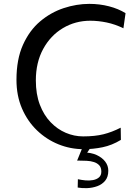

<svg xmlns="http://www.w3.org/2000/svg" viewBox="-20 -768 713 991"><path d="M412 2Q344 2 282 -23Q220 -48 171 -95Q122 -142 93.5 -208Q65 -274 65 -356Q65 -462 98.5 -536.5Q132 -611 187 -657.5Q242 -704 308.5 -726Q375 -748 441 -748Q494 -748 542.5 -735.5Q591 -723 628 -700L617 -622Q574 -643 530.5 -652Q487 -661 446 -661Q369 -661 305 -623Q241 -585 203 -515.5Q165 -446 165 -353Q165 -282 185.5 -228Q206 -174 241 -137.5Q276 -101 319.5 -82.5Q363 -64 409 -64Q470 -64 514 -75Q558 -86 603 -109L604 -46Q558 -18 509.5 -8Q461 2 412 2ZM381 200 382 157Q400 161 420.5 163Q441 165 460 161.5Q479 158 491 147.5Q503 137 503 118Q503 97 492.5 85.5Q482 74 465 68.5Q448 63 428 62Q408 61 389 61L411 19Q450 19 478.5 32Q507 45 523 66Q539 87 539 113Q539 145 523 164.5Q507 184 482 193Q457 202 430 203Q403 204 381 200ZM378 61 414 -27 463 -29 402 61Z"/></svg>

Font: Marhey Light Light
Style: Regular
Weight: 300
Version: Version 1.000